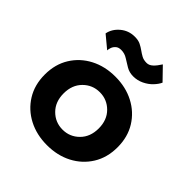

<svg xmlns="http://www.w3.org/2000/svg" viewBox="-188 -810 951 951"><g transform="rotate(45 288.0 -334.5)"><path d="M102 -587Q109 -624 141 -651Q173 -678 216 -678Q241 -678 257 -670Q273 -662 286 -652.5Q299 -643 313.5 -635Q328 -627 349 -627Q366 -627 381 -641Q396 -655 411 -679L474 -614Q466 -596 448 -577Q430 -558 404 -545.5Q378 -533 349 -533Q322 -533 300.5 -545.5Q279 -558 259 -571Q239 -584 215 -584Q196 -584 185.5 -574.5Q175 -565 171 -553Q167 -541 167 -533ZM33 -230Q33 -302 66.5 -356Q100 -410 157.5 -440Q215 -470 288 -470Q361 -470 418.5 -440Q476 -410 509.5 -356Q543 -302 543 -230Q543 -158 509.5 -104Q476 -50 418.5 -20Q361 10 288 10Q215 10 157.5 -20Q100 -50 66.5 -104Q33 -158 33 -230ZM165 -230Q165 -171 201 -135Q237 -99 288 -99Q339 -99 375 -135Q411 -171 411 -230Q411 -289 375 -325Q339 -361 288 -361Q237 -361 201 -325Q165 -289 165 -230Z"/></g></svg>

Font: Von Semi
Style: Regular
Weight: 600
Version: Version 4.000; ttfautohint (v1.8.4.7-5d5b)